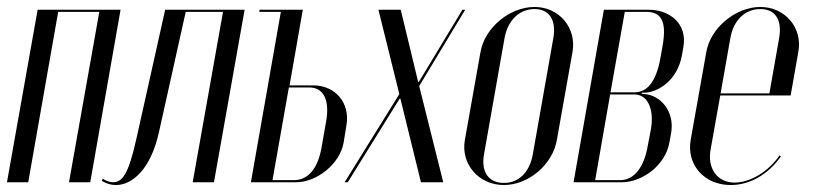

<svg xmlns="http://www.w3.org/2000/svg" viewBox="-37 -523 2343 551"><path d="M71 -495 -17 0H44L130 -489H248L161 0H222L309 -495Z M255 -4C268 4 281 8 296 8C341 8 395 -35 419 -143L496 -489H603L516 0H577L665 -495H437L354 -123C332 -25 315 0 287 0C278 0 268 -4 258 -10Z M794 -278 832 -495H708L707 -489H769L683 0H813C872 0 938 -52 949 -113L957 -162C969 -229 924 -278 862 -278ZM886 -101C875 -37 846 -6 806 -6H745L792 -272H851C890 -272 910 -238 899 -175Z M1049 -495 1109 -253 952 0H961L1110 -240H1112L1171 0H1235L1166 -276L1298 -495H1290L1165 -288H1163L1113 -495Z M1497 -503C1425 -503 1354 -443 1342 -374L1297 -121C1285 -52 1337 8 1409 8C1480 8 1549 -51 1561 -121L1606 -374C1618 -443 1568 -503 1497 -503ZM1497 -497C1539 -497 1560 -466 1551 -414L1492 -80C1483 -29 1452 2 1409 2C1365 2 1343 -30 1352 -80L1411 -414C1420 -464 1453 -497 1497 -497Z M1924 -387C1937 -458 1881 -495 1826 -495H1696L1609 0H1748C1806 0 1873 -49 1884 -114L1889 -141C1900 -205 1857 -250 1813 -253L1804 -254L1805 -257H1814C1853 -259 1907 -293 1920 -364ZM1715 -258 1756 -489H1818C1862 -489 1876 -459 1865 -395L1858 -355C1846 -291 1822 -258 1784 -258ZM1822 -105C1812 -46 1785 -6 1742 -6H1671L1714 -252H1783C1821 -252 1841 -212 1831 -152Z M1990 -374 1945 -121C1933 -50 1984 8 2060 8C2115 8 2167 -22 2204 -74L2200 -77C2169 -31 2116 1 2071 1C2022 1 1993 -39 2002 -92L2030 -249H2232L2254 -374C2267 -443 2216 -503 2145 -503C2074 -503 2002 -443 1990 -374ZM2031 -255 2059 -414C2068 -465 2101 -497 2145 -497C2188 -497 2208 -466 2199 -414L2171 -255Z"/></svg>

Font: Moniqa Ita Display
Style: Italic
Weight: 400
Italic angle: -10°
Designer: Rajesh Rajput
Foundry: Rajesh Rajput
Version: Version 1.000